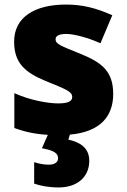

<svg xmlns="http://www.w3.org/2000/svg" viewBox="-20 -583 557 843"><path d="M372 123C372 59 320 39 280 30L287 8C423 -4 477 -75 477 -170C477 -267 431 -307 335 -346C243 -383 224 -390 224 -411C224 -426 241 -434 271 -434C304 -434 366 -418 421 -393L473 -516C404 -547 343 -563 270 -563C133 -563 42 -508 42 -400C42 -309 87 -266 179 -228C272 -190 297 -181 297 -157C297 -138 278 -129 235 -129C193 -129 113 -142 43 -174V-21C92 -3 137 6 190 9L164 68C215 77 235 89 235 112C235 129 220 140 195 140C173 140 152 136 130 129V223C154 232 192 240 238 240C319 240 372 194 372 123Z"/></svg>

Font: Noto Sans Bengali Black
Style: Regular
Weight: 900
Designer: Jelle Bosma - Monotype Design Team
Foundry: Monotype Imaging Inc.
Version: Version 2.003